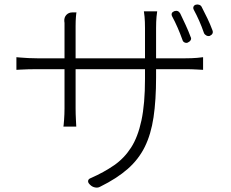

<svg xmlns="http://www.w3.org/2000/svg" viewBox="-20 -799 1040 866"><path d="M767 -749Q784 -754 793 -738Q805 -713 817.5 -686Q830 -659 840 -632Q844 -625 840 -618Q836 -611 827 -607Q820 -604 812.5 -607.5Q805 -611 803 -619Q793 -647 781 -674.5Q769 -702 756 -726Q749 -742 767 -749ZM864 -778Q872 -780 879.5 -777Q887 -774 890 -767Q903 -742 915.5 -716Q928 -690 938 -663Q945 -646 926 -637Q918 -635 910.5 -639Q903 -643 900 -650Q890 -679 878.5 -705Q867 -731 854 -755Q850 -763 853 -769.5Q856 -776 864 -778ZM54 -541Q56 -541 71.5 -539.5Q87 -538 108.5 -537Q130 -536 149 -536H271V-681Q271 -694 271 -695.5Q271 -697 270 -704Q269 -721 279.5 -732Q290 -743 306 -743H325Q324 -741 322.5 -723Q321 -705 321 -682V-536H634V-673Q634 -702 632 -723.5Q630 -745 629 -748H689Q688 -745 686 -723.5Q684 -702 684 -673V-536H815Q845 -536 868.5 -538Q892 -540 896 -541V-484Q892 -484 868.5 -485.5Q845 -487 815 -487H684V-451Q684 -347 672.5 -270Q661 -193 633 -136.5Q605 -80 556 -37Q507 6 432 43Q422 49 409 46.5Q396 44 387 35L384 32Q376 24 377.5 16Q379 8 390 4Q449 -22 494.5 -53.5Q540 -85 571 -133Q602 -181 618 -256Q634 -331 634 -443V-487H321V-310Q321 -285 322.5 -258Q324 -231 324 -228H266Q267 -231 269 -258Q271 -285 271 -310V-487H149Q129 -487 108 -486.5Q87 -486 71.5 -485Q56 -484 54 -484Z"/></svg>

Font: Chiron GoRound TC L
Style: Regular
Weight: 300
Designer: Ryoko NISHIZUKA 西塚涼子 (kana, bopomofo & ideographs); Paul D. Hunt (Latin, Greek & Cyrillic); Sandoll Communications 산돌커뮤니
Foundry: Adobe
Version: Version 1.000;hotconv 1.1.1;makeotfexe 2.6.0